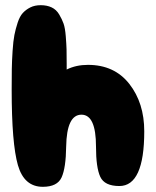

<svg xmlns="http://www.w3.org/2000/svg" viewBox="-20 -720 601 740"><path d="M145 0Q201 0 217.5 -36.5Q234 -73 235 -155Q237 -278 294 -278Q350 -278 350 -155Q350 -74 366.5 -38.5Q383 -3 440 -3Q536 -3 536 -214Q536 -323 478.5 -396.5Q421 -470 319 -470Q273 -470 237 -452Q237 -459 237 -474Q237 -511 236.5 -529.5Q236 -548 233.5 -580Q231 -612 225 -629Q219 -646 208 -664.5Q197 -683 179 -691.5Q161 -700 137 -700Q114 -700 97 -691.5Q80 -683 68 -670Q56 -657 48 -632.5Q40 -608 35.5 -585Q31 -562 28.5 -523.5Q26 -485 25.5 -454Q25 -423 25 -374Q25 -167 49 -83.5Q73 0 145 0Z"/></svg>

Font: Cherry Bomb
Style: Regular
Weight: 400
Designer: satsuyako
Foundry: satsuyako
Version: Version 4.0